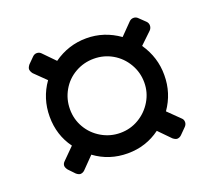

<svg xmlns="http://www.w3.org/2000/svg" viewBox="-86 -640 759 681"><g transform="rotate(-20 293.5 -300.0)"><path d="M65.9 -118.2Q65.9 -127 73.2 -133.8L116.2 -176.8Q77.1 -230 77.1 -299.8Q77.1 -368.7 116.2 -423.8L73.2 -465.8Q66.4 -474.6 65.9 -482.9Q65.9 -489.7 73.2 -499L95.2 -521Q102.1 -527.8 110.8 -527.8Q120.6 -527.8 127 -521L169.9 -477.1Q226.1 -517.1 293.9 -517.1Q360.8 -517.1 417 -477.1L460 -521Q466.8 -527.8 476.1 -527.8Q485.8 -527.8 492.2 -521L515.1 -499Q522 -492.2 522 -482.9Q522 -473.1 515.1 -465.8L471.2 -423.8Q510.3 -366.7 509.8 -299.8Q509.8 -231.9 471.2 -176.8L515.1 -133.8Q522 -127.9 522 -118.2Q522 -109.4 515.1 -102.1L492.2 -79.1Q485.4 -72.3 476.1 -71.8Q469.2 -71.8 460 -79.1L417 -123Q362.8 -83 293.9 -83Q224.1 -83 169.9 -123L127 -79.1Q120.1 -72.3 110.8 -71.8Q104 -71.8 95.2 -79.1L73.2 -102.1Q66.4 -110.8 65.9 -118.2ZM434.1 -299.8Q434.1 -337.9 415 -370.4Q396 -402.8 364 -421.4Q332 -439.9 293.9 -439.9Q255.9 -439.9 223.4 -421.4Q190.9 -402.8 172.4 -370.4Q153.8 -337.9 153.8 -299.8Q153.8 -261.7 172.4 -230Q190.9 -198.2 223.4 -179.2Q255.9 -160.2 293.9 -160.2Q332 -160.2 364 -179.2Q396 -198.2 415 -230.2Q434.1 -262.2 434.1 -299.8Z"/></g></svg>

Font: Rubik AZ
Style: Regular
Weight: 400
Designer: Hubert and Fischer
Foundry: Hubert & Fischer
Version: Version 2.000